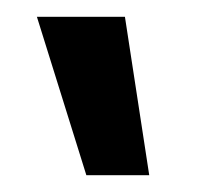

<svg xmlns="http://www.w3.org/2000/svg" viewBox="-20 -770 241 229"><path d="M83 -561 24 -750H129L158 -561Z"/></svg>

Font: Lobster 1.3
Style: Regular
Weight: 400
Designer: Pablo Impallari
Foundry: Pablo Impallari. www.impallari.com
Version: Version 1.003 2010